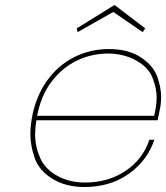

<svg xmlns="http://www.w3.org/2000/svg" viewBox="-20 -744 668 771"><path d="M322 -11Q413 -11 483 -57Q553 -103 580 -183H600Q571 -98 496.5 -45.5Q422 7 319 7Q244 7 190.5 -26Q137 -59 119.5 -109Q102 -159 102 -205Q102 -236 108 -270Q123 -355 167.5 -418Q212 -481 277 -514Q342 -547 417 -547Q496 -547 546 -513.5Q596 -480 611.5 -436Q627 -392 627 -355Q627 -335 624 -315Q617 -279 613 -261H126Q121 -230 121 -204Q121 -157 140.5 -111.5Q160 -66 209 -38.5Q258 -11 322 -11ZM413 -529Q349 -529 290.5 -501.5Q232 -474 188.5 -418Q145 -362 129 -279H599Q609 -319 609 -353Q609 -389 592.5 -431.5Q576 -474 526 -501.5Q476 -529 413 -529ZM292 -615 288 -630 440 -724 563 -630 553 -615 435 -696Z"/></svg>

Font: Fz Poppins Thin
Style: Italic
Weight: 100
Italic angle: -10°
Designer: Ninad Kale (Devanagari), Jonny Pinhorn (Latin)
Foundry: Indian Type Foundry
Version: Vit hóa bi Vntype.Com & FontZin.Com